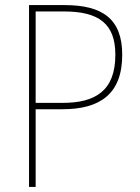

<svg xmlns="http://www.w3.org/2000/svg" viewBox="-20 -734 548 754"><path d="M234 -714H94V0H120V-305H225C373 -305 460 -365 460 -519C460 -660 382 -714 234 -714ZM231 -689C368 -689 433 -641 433 -519C433 -377 354 -330 226 -330H120V-689Z"/></svg>

Font: Noto Sans Gujarati UI SemiCondensed Thin
Style: Regular
Weight: 100
Width: 4
Designer: Jelle Bosma - Monotype Design Team, Universal Thirst
Foundry: Monotype Imaging Inc.
Version: Version 2.106